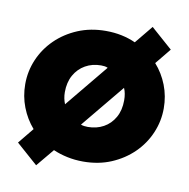

<svg xmlns="http://www.w3.org/2000/svg" viewBox="-74 -653 777 789"><g transform="rotate(10 314.5 -258.5)"><path d="M127.5 63.5 38 -15.5 91.5 -81Q60.5 -116.5 43 -161.8Q25.5 -207 25.5 -257.5Q25.5 -311.5 46.5 -360.5Q67.5 -409.5 106.2 -447.5Q145 -485.5 198 -507.8Q251 -530 314.5 -530Q349.5 -530 380.5 -523.5Q411.5 -517 439 -504.5L500.5 -579.5L590 -500.5L536.5 -435Q568 -399.5 585.8 -354Q603.5 -308.5 603.5 -257.5Q603.5 -204 582.5 -154.8Q561.5 -105.5 522.8 -67.5Q484 -29.5 431.2 -7.2Q378.5 15 314.5 15Q280 15 248.2 8.2Q216.5 1.5 189 -10.5ZM201 -204 347.5 -382Q341.5 -385 334.2 -386Q327 -387 319.5 -387Q283 -387 254 -370.5Q225 -354 208.2 -324Q191.5 -294 191.5 -253Q191.5 -239.5 194 -227.2Q196.5 -215 201 -204ZM309 -128.5Q345.5 -128.5 374.5 -144.5Q403.5 -160.5 420.5 -190.5Q437.5 -220.5 437.5 -262Q437.5 -276 435.2 -288.8Q433 -301.5 428 -312.5L280 -133Q286.5 -130.5 294 -129.5Q301.5 -128.5 309 -128.5Z"/></g></svg>

Font: Geologica ExtraBold
Style: Regular
Weight: 800
Designer: Sindre Bremnes, Frode Helland
Foundry: Monokrom Skriftforlag AS
Version: Version 1.010;gftools[0.9.28]